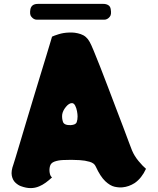

<svg xmlns="http://www.w3.org/2000/svg" viewBox="-20 -959 809 985"><path d="M141 -873Q131 -884 136 -912Q142 -939 174 -939H511Q525 -939 535.5 -932.5Q546 -926 548 -912Q553 -884 543 -873Q531 -858 515 -858H169Q153 -858 141 -873ZM657 -188Q669 -159 691 -132.5Q713 -106 729 -93Q707 -45 671 -20Q641 -1 609 2Q591 4 568 -1Q545 -6 520 -29.5Q495 -53 471 -105Q464 -122 440 -129Q416 -136 389 -137.5Q362 -139 346 -139Q328 -139 303.5 -138Q279 -137 259.5 -130Q240 -123 236 -105Q232 -89 235 -72Q238 -55 247 -49Q231 -34 214.5 -22Q198 -10 181 -3Q160 6 137 6Q114 6 87 -4Q73 -9 59 -22Q45 -35 40.5 -58Q36 -81 49 -116Q50 -119 59 -148Q68 -177 82 -224.5Q96 -272 113.5 -330Q131 -388 149.5 -449.5Q168 -511 185.5 -568Q203 -625 217 -671Q231 -717 239 -744Q247 -771 247 -771Q257 -776 281 -783.5Q305 -791 333 -792Q364 -794 394 -784Q424 -774 440 -744Q447 -732 461 -698Q475 -664 494 -616Q513 -568 533.5 -513.5Q554 -459 574.5 -405.5Q595 -352 612.5 -306Q630 -260 641.5 -228.5Q653 -197 657 -188ZM343 -317Q369 -319 373.5 -332Q378 -345 378 -362Q378 -373 375 -389Q372 -405 365.5 -417.5Q359 -430 349 -430Q334 -430 318 -410.5Q302 -391 299 -371Q297 -352 303 -334Q309 -316 343 -317Z"/></svg>

Font: Potta One
Style: Regular
Weight: 400
Designer: 108,108go
Foundry: Font Zone 108
Version: Version 1.000